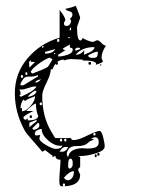

<svg xmlns="http://www.w3.org/2000/svg" viewBox="-20 -660 495 673"><path d="M192 -100Q175 -100 174 -114L164 -109V-114L138 -134L128 -128Q128 -129 114 -145Q100 -161 84.5 -179Q69 -197 68 -200Q32 -264 32 -333Q32 -403 76.5 -455.5Q121 -508 189 -528V-625Q209 -600 209 -589L206 -584Q204 -580 204 -579Q204 -569 213 -569Q220 -569 224.5 -574.5Q229 -580 229 -587Q229 -590 225 -594Q234 -601 234 -609Q234 -618 223 -620.5Q212 -623 209 -629Q238 -635 245 -640Q247 -637 254 -618.5Q261 -600 261 -599Q261 -596 255.5 -581.5Q250 -567 250 -564Q250 -518 262 -518Q264 -518 267 -521.5Q270 -525 270 -528Q272 -524 286 -518.5Q300 -513 306 -513L320 -519Q327 -519 335.5 -509.5Q344 -500 352 -500L350 -498Q336 -476 336 -458Q336 -454 338.5 -450Q341 -446 341 -445Q341 -443 336 -440.5Q331 -438 324 -435.5Q317 -433 316 -433Q316 -434 316 -434L317 -436Q317 -448 270 -448V-451Q260 -451 248 -452Q236 -453 231 -453Q218 -453 204 -448V-451Q177 -451 164 -417H158Q158 -400 143 -370Q128 -340 128 -325Q128 -252 159 -200Q173 -176 174 -176H229Q229 -169 239 -169Q254 -169 286.5 -185Q319 -201 329 -201Q336 -201 341.5 -179.5Q347 -158 347 -147Q347 -132 316 -122.5Q285 -113 260 -113Q259 -113 256 -114H254L261 -109V-74Q254 -70 254 -65Q254 -62 261 -48Q261 -7 199 -7Q191 -7 189.5 -11.5Q188 -16 188 -28Q188 -40 190 -63.5Q192 -87 192 -100ZM208 -12Q208 -17 204 -17Q200 -17 200 -12Q200 -7 204 -7Q208 -7 208 -12ZM204 -37Q210 -28 219 -28Q239 -32 239 -60Q224 -60 204 -37ZM219 -83V-77Q219 -69 225 -69Q235 -73 235 -86Q235 -104 227 -104Q219 -104 219 -83ZM214 -124Q214 -113 219 -109Q222 -128 239.5 -135Q257 -142 276 -140Q295 -138 310.5 -142Q326 -146 326 -162Q326 -179 312 -179Q302 -176 300 -174L311 -170Q297 -168 289 -160Q281 -152 270 -150Q263 -148 249 -148Q235 -148 227 -143.5Q219 -139 214 -124ZM316 -119Q319 -119 319 -114Q319 -109 316 -109Q312 -109 312 -114Q312 -119 316 -119ZM321 -119Q321 -124 325 -124Q329 -124 329 -119Q329 -114 325 -114Q321 -114 321 -119ZM211 -145Q197 -145 189 -128Q198 -128 202 -128.5Q206 -129 210.5 -132.5Q215 -136 219 -144Q219 -145 211 -145ZM121 -187Q121 -186 119.5 -181.5Q118 -177 118 -175Q118 -165 141.5 -151.5Q165 -138 176 -138Q195 -138 199 -150Q196 -149 191 -149Q170 -149 148 -168.5Q126 -188 126 -208Q119 -208 110.5 -203.5Q102 -199 102 -192Q102 -185 108 -185Q110 -185 115 -186Q120 -187 121 -187ZM198 -169Q198 -174 194 -174Q190 -174 190 -169Q190 -164 194 -164Q198 -164 198 -169ZM213 -169Q213 -174 209 -174Q205 -174 205 -169Q205 -164 209 -164Q213 -164 213 -169ZM307 -189Q307 -185 311 -185Q315 -185 315 -189Q315 -194 311 -194Q307 -194 307 -189ZM93 -210 97 -205Q104 -205 111 -209.5Q118 -214 118 -220Q118 -229 113 -230ZM83 -230V-214Q87 -218 94 -223.5Q101 -229 105 -232Q109 -235 109 -238Q108 -239 108 -240ZM62 -248Q62 -246 64.5 -243Q67 -240 68 -240Q70 -240 73.5 -242.5Q77 -245 77 -246V-238Q114 -238 114 -255L113 -256Q112 -258 111 -261Q110 -264 109 -268.5Q108 -273 107 -280.5Q106 -288 106 -297Q98 -297 72 -271H97Q62 -254 62 -248ZM84 -251Q84 -256 88 -256Q92 -256 92 -251Q92 -246 88 -246Q84 -246 84 -251ZM57 -281V-270Q71 -270 87 -288.5Q103 -307 103 -323L96 -320Q90 -318 81 -314Q72 -310 68 -306L62 -311Q52 -298 52 -281ZM124 -301Q119 -301 119 -296Q119 -291 124 -291Q127 -291 127 -296Q127 -301 124 -301ZM47 -326 50 -324Q52 -322 52 -321H54L64 -326Q74 -330 88 -338.5Q102 -347 108 -356L103 -357Q94 -357 78.5 -351.5Q63 -346 55 -346Q50 -346 47 -347Q52 -342 52 -331Q52 -326 47 -326ZM106 -342Q95 -342 77 -321Q87 -321 97 -326.5Q107 -332 108 -342ZM113 -397Q99 -391 86 -391.5Q73 -392 67 -388.5Q61 -385 52 -367V-361H62L113 -392ZM124 -382Q106 -379 103 -371Q113 -369 124 -382ZM61 -392Q61 -397 57 -397Q53 -397 53 -392Q53 -387 57 -387Q61 -387 61 -392ZM72 -407Q69 -407 69 -402Q69 -397 72 -397Q76 -397 76 -402Q76 -407 72 -407ZM88 -407 93 -402Q129 -415 143 -423Q147 -424 151 -430Q155 -436 159 -443.5Q163 -451 164 -452Q164 -453 153 -458Q133 -450 110.5 -432.5Q88 -415 88 -407ZM88 -448Q82 -447 82 -440Q82 -436 82.5 -430Q83 -424 83 -423L103 -443H88ZM336 -433Q334 -430 332 -430Q330 -430 330 -433Q330 -434 333 -434Q336 -434 336 -433ZM175 -438Q175 -443 179 -443Q183 -443 183 -438Q183 -433 179 -433Q175 -433 175 -438ZM295 -443Q299 -443 299 -438Q299 -433 295 -433Q290 -433 290 -438Q290 -443 295 -443ZM289 -466Q289 -457 306 -457Q317 -457 320 -461.5Q323 -466 323 -479Q312 -479 289 -466ZM184 -468V-462Q199 -462 217 -468Q235 -474 235 -486Q235 -493 225 -493V-504Q202 -492 199 -488L209 -484ZM311 -495Q267 -495 245 -468Q264 -468 275 -484V-468Q276 -469 283.5 -472Q291 -475 296 -477.5Q301 -480 306 -484.5Q311 -489 311 -495ZM138 -478V-472Q165 -472 174 -488Q173 -488 157.5 -483.5Q142 -479 138 -478ZM174 -472Q174 -474 172 -474Q169 -474 169 -472Q169 -470 171 -470Q172 -470 174 -472ZM254 -493Q243 -493 243 -483Q251 -483 261 -488Q261 -493 254 -493ZM133 -498Q132 -499 131 -499Q127 -499 127 -494Q127 -493 129 -493Q133 -493 133 -498ZM180 -518Q180 -513 184 -513Q188 -513 188 -518Q188 -524 184 -524Q180 -524 180 -518ZM225 -528Q225 -530 222 -530Q219 -530 219 -528Q219 -526 222 -526Q224 -526 225 -528ZM229 -564Q224 -562 224 -554H229Z"/></svg>

Font: CabinSketch
Style: Regular
Weight: 400
Designer: Pablo Impallari
Foundry: Pablo Impallari. www.impallari.com Igino Marini. www.ikern.com
Version: Version 1.002